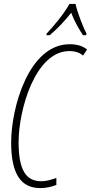

<svg xmlns="http://www.w3.org/2000/svg" viewBox="-20 -951 465 981"><path d="M218 -779 217 -771H234C275 -805 314 -848 344 -886C359 -844 384 -801 404 -771H420L422 -779C405 -811 374 -891 366 -931H335C307 -881 257 -820 218 -779ZM186 10C213 10 239 5 268 -6V-42C238 -31 214 -25 191 -25C112 -25 75 -83 75 -225C75 -389 160 -690 334 -690C364 -690 388 -682 404 -667L425 -698C404 -715 376 -725 336 -725C127 -725 37 -401 37 -223C37 -60 88 10 186 10Z"/></svg>

Font: Noto Sans ExtraCondensed ExtraLight
Style: Italic
Weight: 200
Width: 2
Italic angle: -12°
Designer: Monotype Design Team
Foundry: Monotype Imaging Inc.
Version: Version 2.013